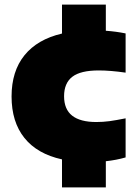

<svg xmlns="http://www.w3.org/2000/svg" viewBox="-20 -690 596 830"><path d="M257 -274Q257 -217.5 292 -190Q327 -162.5 396.5 -162.5Q425 -162.5 453 -166.2Q481 -170 523 -178.5V-9.5Q483.5 2 437.5 7V120H248V-1Q141 -24.5 85.5 -93.8Q30 -163 30 -273Q30 -382 85.8 -451Q141.5 -520 248 -545V-670H437.5V-557Q481.5 -554 523 -545.5V-376Q456.5 -385.5 407 -385.5Q328 -385.5 292.5 -358Q257 -330.5 257 -274Z"/></svg>

Font: Encode Sans Semi Expanded Black
Style: Regular
Weight: 900
Width: 6
Designer: Multiple Designers
Foundry: Impallari Type
Version: Version 2.000